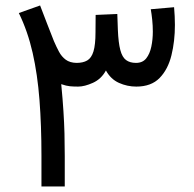

<svg xmlns="http://www.w3.org/2000/svg" viewBox="-20 -672 699 692"><path d="M471.2 -359.9Q524.9 -359.9 555.2 -390.9Q585.4 -421.9 597.9 -472.7Q610.4 -523.4 610.4 -582Q610.4 -597.7 609.6 -613.8Q608.9 -629.9 607.4 -646L523.4 -638.7Q526.4 -622.1 528.6 -600.8Q530.8 -579.6 530.8 -558.1Q530.8 -529.8 525.4 -503.9Q520 -478 507.1 -461.7Q494.1 -445.3 470.2 -445.3Q448.2 -445.3 434.3 -455.6Q420.4 -465.8 413.6 -491.9Q406.7 -518.1 404.8 -564.5L402.8 -621.6L324.7 -618.2L324.2 -555.7Q324.2 -510.7 316.9 -486.8Q309.6 -462.9 294.4 -454.1Q279.3 -445.3 255.9 -445.3Q231.9 -445.8 217 -456.8Q202.1 -467.8 192.6 -485.6Q183.1 -503.4 174.3 -523.9Q160.2 -558.6 149.9 -586.2Q139.6 -613.8 124.5 -652.3L47.9 -625Q80.1 -559.1 97.7 -481.4Q115.2 -403.8 122.3 -311.8Q129.4 -219.7 129.4 -110.8V0H213.4V-109.4Q213.4 -152.8 212.4 -190.7Q211.4 -228.5 208.7 -270.5Q206.1 -312.5 200.7 -368.7Q219.2 -362.3 232.2 -361.1Q245.1 -359.9 261.7 -359.9Q284.7 -359.9 314.9 -373.5Q345.2 -387.2 361.8 -418Q378.9 -386.7 408.7 -373.3Q438.5 -359.9 471.2 -359.9Z"/></svg>

Font: Vazirmatn
Style: Regular
Weight: 400
Designer: Saber Rastikerdar
Foundry: Saber Rastikerdar
Version: Version 33.003;September 2, 2022;FontCreator 14.0.0.2862 64-